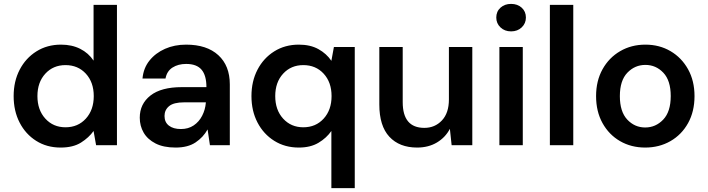

<svg xmlns="http://www.w3.org/2000/svg" viewBox="-20 -745 3633 985"><path d="M291 12Q220 12 165.5 -22.5Q111 -57 80.5 -116.5Q50 -176 50 -252Q50 -328 81 -387.5Q112 -447 167 -481.5Q222 -516 293 -516Q349 -516 391.5 -494.5Q434 -473 460 -434V-720H580V0H473L460 -73Q436 -39 395.5 -13.5Q355 12 291 12ZM316 -92Q380 -92 420.5 -136.5Q461 -181 461 -252Q461 -323 420.5 -367Q380 -411 316 -411Q253 -411 212.5 -367Q172 -323 172 -252Q172 -181 212.5 -136.5Q253 -92 316 -92Z M881 12Q819 12 778 -9Q737 -30 717 -64.5Q697 -99 697 -141Q697 -212 752 -255Q807 -298 913 -298H1039Q1039 -358 1014 -387.5Q989 -417 935 -417Q894 -417 865 -398.5Q836 -380 829 -342H711Q716 -396 747 -434.5Q778 -473 826.5 -494.5Q875 -516 935 -516Q1041 -516 1100 -462Q1159 -408 1159 -312V0H1057L1045 -81Q1023 -41 983.5 -14.5Q944 12 881 12ZM908 -83Q946 -83 973.5 -101.5Q1001 -120 1017 -151Q1033 -182 1036 -218V-220H925Q871 -220 847.5 -200.5Q824 -181 824 -150Q824 -118 846.5 -100.5Q869 -83 908 -83Z M1680 220V-73Q1655 -37 1614 -12.5Q1573 12 1513 12Q1442 12 1387 -22.5Q1332 -57 1301 -116.5Q1270 -176 1270 -252Q1270 -328 1301 -387.5Q1332 -447 1387 -481.5Q1442 -516 1513 -516Q1572 -516 1613.5 -493Q1655 -470 1680 -433L1693 -504H1800V220ZM1536 -92Q1600 -92 1640.5 -136.5Q1681 -181 1681 -252Q1681 -323 1640.5 -367Q1600 -411 1536 -411Q1473 -411 1432.5 -367Q1392 -323 1392 -252Q1392 -181 1432.5 -136.5Q1473 -92 1536 -92Z M2120 12Q2029 12 1977.5 -43.5Q1926 -99 1926 -209V-504H2046V-221Q2046 -89 2157 -89Q2211 -89 2247 -127Q2283 -165 2283 -235V-504H2403V0H2297L2288 -84Q2265 -40 2221.5 -14Q2178 12 2120 12Z M2602 -584Q2569 -584 2547.5 -604.5Q2526 -625 2526 -655Q2526 -686 2547.5 -705.5Q2569 -725 2602 -725Q2635 -725 2656.5 -705.5Q2678 -686 2678 -655Q2678 -625 2656.5 -604.5Q2635 -584 2602 -584ZM2542 0V-504H2662V0Z M2801 0V-720H2921V0Z M3290 12Q3218 12 3161 -21Q3104 -54 3071 -113.5Q3038 -173 3038 -252Q3038 -330 3071 -389.5Q3104 -449 3161.5 -482.5Q3219 -516 3291 -516Q3363 -516 3420 -482.5Q3477 -449 3510 -389.5Q3543 -330 3543 -252Q3543 -173 3510 -113.5Q3477 -54 3419.5 -21Q3362 12 3290 12ZM3290 -91Q3344 -91 3382.5 -131.5Q3421 -172 3421 -252Q3421 -332 3383 -372Q3345 -412 3291 -412Q3237 -412 3198.5 -372Q3160 -332 3160 -252Q3160 -172 3198 -131.5Q3236 -91 3290 -91Z"/></svg>

Font: DM Sans SemiBold
Style: Regular
Weight: 600
Designer: Colophon Foundry, Jonny Pinhorn
Foundry: Colophon Foundry
Version: Version 4.004; ttfautohint (v1.8.4.7-5d5b)